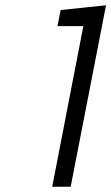

<svg xmlns="http://www.w3.org/2000/svg" viewBox="-20 -708 422 728"><path d="M178 0 296 -609H198L210 -670L382 -688L248 0Z"/></svg>

Font: Teachers
Style: Italic
Weight: 400
Italic angle: -11°
Designer: Alfredo Marco Pradil, Chank Diesel
Version: Version 1.001